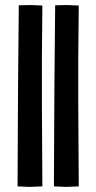

<svg xmlns="http://www.w3.org/2000/svg" viewBox="-20 -730 382 763"><path d="M196.3 -396.5 195.3 -210.9 194.3 10.7 242.2 12.7 293 10.7 291 -317.4V-502L293 -708L248 -710L199.2 -709ZM51.8 -396.5 50.8 -210.9 49.8 10.7 97.7 12.7 148.4 10.7 146.5 -317.4V-502L148.4 -708L103.5 -710L54.7 -709Z"/></svg>

Font: MaokenAssortedSans-TC
Style: Regular
Weight: 500
Version: Version 0.83